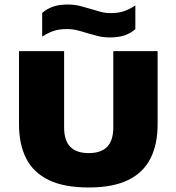

<svg xmlns="http://www.w3.org/2000/svg" viewBox="-20 -821 780 849"><path d="M372.5 8Q263.5 8 195.8 -24.8Q128 -57.5 96 -120Q64 -182.5 64 -272V-595H263.5V-258Q263.5 -199.5 290.8 -171.8Q318 -144 372 -144Q426.5 -144 453.8 -171.8Q481 -199.5 481 -258V-595H677V-272Q677 -182.5 645.2 -120Q613.5 -57.5 546.2 -24.8Q479 8 372.5 8ZM465.5 -655.5Q436.5 -655.5 412 -661.8Q387.5 -668 364 -675Q342.5 -682 321 -687.2Q299.5 -692.5 275.5 -692.5Q242 -692.5 217.2 -684.2Q192.5 -676 166.5 -659V-764Q189 -783 215.5 -792Q242 -801 279.5 -801Q308.5 -801 333.2 -794.8Q358 -788.5 381 -781.5Q403 -774.5 424.5 -768.8Q446 -763 469.5 -763Q503 -763 528 -771.5Q553 -780 578.5 -797V-692Q556.5 -673 529.8 -664.2Q503 -655.5 465.5 -655.5Z"/></svg>

Font: Encode Sans SC SemiExpanded ExtraBold
Style: Regular
Weight: 800
Width: 6
Designer: Multiple Designers
Foundry: Impallari Type
Version: Version 3.002